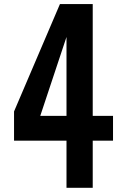

<svg xmlns="http://www.w3.org/2000/svg" viewBox="-20 -895 590 915"><path d="M296.9 -224.6H46.9V-363.8L265.6 -875.5H421.9V-342.8H518.6V-224.6H421.9V0H296.9ZM296.9 -342.8V-718.8L171.9 -342.8Z"/></svg>

Font: tigers
Style: Regular
Weight: 400
Designer: vernon adams
Foundry: vernon adams
Version: Version 1.2